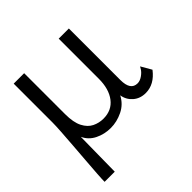

<svg xmlns="http://www.w3.org/2000/svg" viewBox="-166 -593 896 896"><g transform="rotate(-45 281.5 -145.0)"><path d="M27 167Q27 150 29.5 114Q32 78 35.5 33Q39 -12 42.5 -58Q46 -104 48.5 -142Q51 -180 51 -202V-457H120V-187Q120 -132 136 -101Q152 -70 177.5 -57.5Q203 -45 232 -45Q287 -45 317.5 -85Q348 -125 348 -192V-457H415V-117Q415 -49 461 -49Q477 -49 493.5 -60.5Q510 -72 518 -85L525 -97L555 -45Q513 10 456 10Q419 10 394 -12Q369 -34 364 -67Q344 -28 305 -9Q266 10 225 10Q184 10 148.5 -7.5Q113 -25 97 -60Q96 -3 95.5 53.5Q95 110 94 167Z"/></g></svg>

Font: Inconsolata SemiExpanded Thin
Style: Regular
Weight: 100
Width: 6
Monospace: yes
Designer: Raph Levien, Cyreal, Brenton Simpson
Foundry: Raph Levien, Cyreal, Google
Version: Version 3.100; ttfautohint (v1.8.4.7-5d5b)